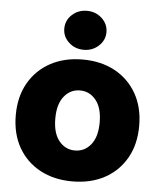

<svg xmlns="http://www.w3.org/2000/svg" viewBox="-53 -789 703 846"><g transform="rotate(5 298.0 -366.0)"><path d="M297.9 11.7Q216.8 11.7 155.3 -21.5Q93.8 -54.7 59.3 -115.2Q24.9 -175.8 24.9 -257.8Q24.9 -339.4 59.3 -399.9Q93.8 -460.4 155.3 -493.9Q216.8 -527.3 297.9 -527.3Q379.4 -527.3 440.7 -493.9Q502 -460.4 536.4 -399.9Q570.8 -339.4 570.8 -257.8Q570.8 -175.8 536.4 -115.2Q502 -54.7 440.7 -21.5Q379.4 11.7 297.9 11.7ZM297.9 -125Q340.3 -125 368.2 -159.2Q396 -193.4 396 -257.8Q396 -321.8 368.2 -356.2Q340.3 -390.6 297.9 -390.6Q255.4 -390.6 227.5 -356.2Q199.7 -321.8 199.7 -257.8Q199.7 -193.4 227.5 -159.2Q255.4 -125 297.9 -125ZM297.9 -570.3Q258.8 -570.3 231.7 -595.5Q204.6 -620.6 204.6 -656.2Q204.6 -692.4 231.7 -717.5Q258.8 -742.7 297.9 -742.7Q336.4 -742.7 363.8 -717.5Q391.1 -692.4 391.1 -656.2Q391.1 -620.6 363.8 -595.5Q336.4 -570.3 297.9 -570.3Z"/></g></svg>

Font: Inter Display Extra Bold
Style: Regular
Weight: 800
Designer: Rasmus Andersson
Foundry: rsms
Version: Version 4.000;git-4fc901f